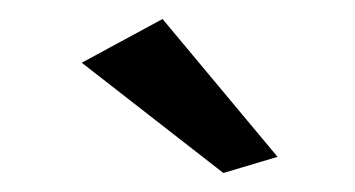

<svg xmlns="http://www.w3.org/2000/svg" viewBox="-20 -803 373 202"><path d="M272 -638 151 -783 66 -737 215 -621Z"/></svg>

Font: Bluebird
Style: LiExt
Weight: 300
Designer: Jasper
Foundry: Cannot Into Space Fonts
Version: Version 0.98